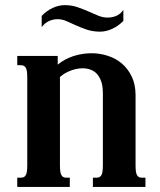

<svg xmlns="http://www.w3.org/2000/svg" viewBox="-20 -740 633 760"><path d="M217.3 -85Q217.3 -69.8 218.8 -60.5Q220.2 -51.3 223.6 -45.9Q227.1 -40.5 231.7 -38.6Q236.3 -36.6 243.2 -36.6H256.3V0H48.3V-36.6H62Q68.4 -36.6 73.2 -38.6Q78.1 -40.5 81.5 -45.9Q85 -51.3 86.4 -60.5Q87.9 -69.8 87.9 -85V-433.6Q87.9 -448.7 86.4 -458Q85 -467.3 81.5 -472.7Q78.1 -478 73.2 -480Q68.4 -481.9 62 -481.9H48.3V-518.6H208.5V-484.4Q236.3 -506.8 271.2 -518.1Q306.2 -529.3 342.8 -529.3Q375.5 -529.3 407 -519Q438.5 -508.8 462.6 -488.3Q486.8 -467.8 501.7 -436.5Q516.6 -405.3 516.6 -363.8V-85Q516.6 -69.8 518.1 -60.5Q519.5 -51.3 522.9 -45.9Q526.4 -40.5 531 -38.6Q535.6 -36.6 542.5 -36.6H555.7V0H347.7V-36.6H361.3Q367.7 -36.6 372.6 -38.6Q377.4 -40.5 380.9 -45.9Q384.3 -51.3 385.7 -60.5Q387.2 -69.8 387.2 -85V-371.1Q387.2 -399.4 380.4 -418.5Q373.5 -437.5 362.5 -448.7Q351.6 -460 336.9 -464.8Q322.3 -469.7 307.1 -469.7Q283.7 -469.7 259 -460.2Q234.4 -450.7 217.3 -435.1ZM145 -677.2Q165.5 -698.2 189.5 -709Q213.4 -719.7 236.3 -719.7Q263.2 -719.7 285.9 -711.9Q308.6 -704.1 329.1 -695.1Q349.6 -686 368.4 -678.2Q387.2 -670.4 405.8 -670.4Q423.3 -670.4 439.5 -676.8Q455.6 -683.1 468.3 -700.7V-657.2Q447.3 -636.2 423.3 -625.5Q399.4 -614.7 376.5 -614.7Q347.2 -614.7 324 -622.6Q300.8 -630.4 281 -639.4Q261.2 -648.4 243.7 -656.2Q226.1 -664.1 208 -664.1Q190.9 -664.1 174.6 -657Q158.2 -649.9 145 -632.8Z"/></svg>

Font: Arian AMU Serif
Style: Bold
Weight: 700
Designer: Ruben Hakobyan (Tarumian)
Foundry: Ruben Hakobyan (Tarumian)
Version: Version 1.002